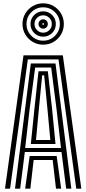

<svg xmlns="http://www.w3.org/2000/svg" viewBox="-20 -1132 518 1152"><path d="M10 0 121 -800H357L468 0H437.5L331 -775.8H147L40.5 0ZM70 0 165 -751.2H313L408 0H377L349 -220H129L101 0ZM131 -244H346L319.5 -475.2L287 -727H191L157.5 -475.2ZM165 -268 186.2 -475.2 211 -704.5H267L292.8 -475.2L313 -268ZM196 -292H282L265 -475.2L245 -680H233L213 -475.2ZM131 0 158 -196H320L347 0H316L296 -172H182L162 0ZM239 -864Q204.8 -864 176.5 -880.6Q148.2 -897.2 131.6 -925.5Q115 -953.8 115 -988Q115 -1022.5 131.6 -1050.6Q148.2 -1078.8 176.5 -1095.4Q204.8 -1112 239 -1112Q273.5 -1112 301.6 -1095.4Q329.8 -1078.8 346.4 -1050.6Q363 -1022.5 363 -988Q363 -953.8 346.4 -925.5Q329.8 -897.2 301.6 -880.6Q273.5 -864 239 -864ZM239 -888Q280.8 -888 309.9 -917.2Q339 -946.5 339 -988Q339 -1029.8 309.9 -1058.9Q280.8 -1088 239 -1088Q197.5 -1088 168.2 -1058.9Q139 -1029.8 139 -988Q139 -946.5 168.2 -917.2Q197.5 -888 239 -888ZM239 -912Q207.2 -912 185.1 -934.1Q163 -956.2 163 -988Q163 -1019.8 185.1 -1041.9Q207.2 -1064 239 -1064Q270.8 -1064 292.9 -1041.9Q315 -1019.8 315 -988Q315 -956.2 292.9 -934.1Q270.8 -912 239 -912ZM239 -936Q260.8 -936 275.9 -951.2Q291 -966.5 291 -988Q291 -1009.8 275.9 -1024.9Q260.8 -1040 239 -1040Q217.5 -1040 202.2 -1024.9Q187 -1009.8 187 -988Q187 -966.5 202.2 -951.2Q217.5 -936 239 -936ZM239 -960Q227.2 -960 219.1 -968.1Q211 -976.2 211 -988Q211 -999.8 219.1 -1007.9Q227.2 -1016 239 -1016Q250.8 -1016 258.9 -1007.9Q267 -999.8 267 -988Q267 -976.2 258.9 -968.1Q250.8 -960 239 -960ZM239 -983Q244 -983 244 -988Q244 -993 239 -993Q234 -993 234 -988Q234 -983 239 -983Z"/></svg>

Font: Big Shoulders Inline Display Black
Style: Regular
Weight: 900
Designer: Patric King
Foundry: XO Type Co
Version: Version 1.000